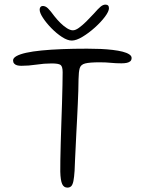

<svg xmlns="http://www.w3.org/2000/svg" viewBox="-20 -812 636 852"><path d="M279 20.5Q263 20.5 255.8 4.5Q248.5 -11.5 247.5 -50.5Q247 -68 247.8 -101.2Q248.5 -134.5 249.5 -176.5Q250.5 -218.5 252.2 -264.5Q254 -310.5 255.2 -354Q256.5 -397.5 257.2 -433.5Q258 -469.5 258 -491.5Q258 -517 248.8 -523.8Q239.5 -530.5 209.5 -530.5Q175.5 -530.5 141.2 -525.2Q107 -520 74.5 -520Q64 -520 55.8 -522.2Q47.5 -524.5 42.8 -530Q38 -535.5 38 -544Q38 -554.5 53 -563Q68 -571.5 96 -577.8Q124 -584 164.2 -588Q204.5 -592 255.5 -594Q306.5 -596 366.5 -596Q397 -596 426 -594.8Q455 -593.5 480 -590.5Q505 -587.5 523.8 -582.8Q542.5 -578 553.2 -571Q564 -564 564 -555Q564 -545.5 558.5 -540.5Q553 -535.5 543 -533.2Q533 -531 519 -531Q494 -531 472.2 -533.2Q450.5 -535.5 422 -535.5Q378 -535.5 358.2 -530.5Q338.5 -525.5 333.8 -509.5Q329 -493.5 328.5 -460Q328.5 -436.5 327.5 -409Q326.5 -381.5 325.2 -350.5Q324 -319.5 322.2 -287Q320.5 -254.5 318.8 -222.5Q317 -190.5 315.8 -160Q314.5 -129.5 313 -102.8Q311.5 -76 311 -54Q309 -25 305.8 -8.8Q302.5 7.5 296.2 14Q290 20.5 279 20.5ZM298.5 -632Q279.5 -632 255.2 -647.8Q231 -663.5 208.2 -686.8Q185.5 -710 170.8 -732.5Q156 -755 156 -769Q156 -777 159.8 -781.2Q163.5 -785.5 170 -785.5Q182 -785.5 193 -774.8Q204 -764 221.5 -740Q234 -724 248.5 -709.8Q263 -695.5 277.5 -686.5Q292 -677.5 303.5 -677.5Q315 -677.5 330.2 -688.5Q345.5 -699.5 362.8 -716.5Q380 -733.5 396 -751Q416 -774 426.8 -782.8Q437.5 -791.5 448 -791.5Q463.5 -791.5 463.5 -775.5Q463.5 -761.5 445.8 -737.8Q428 -714 401 -689.8Q374 -665.5 346.2 -648.8Q318.5 -632 298.5 -632Z"/></svg>

Font: Gluten ExtraLight
Style: Regular
Weight: 250
Designer: Tyler Finck
Foundry: Etcetera Type Company
Version: Version 1.300